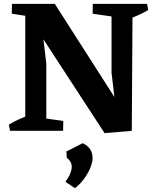

<svg xmlns="http://www.w3.org/2000/svg" viewBox="-20 -678 814 995"><path d="M522 12 140 -574 142 -658H264L630 -86L620 -19ZM32 0 26 -32Q48 -46 73.5 -57.5Q99 -69 125 -79L126 0ZM167 0 170 -71 308 -51 307 0ZM111 0V-658H264L194 -567L220 -349V0ZM171 -587 41 -607 42 -658H174ZM522 12 588 -46 558 -301V-658H667L663 0ZM598 -587 460 -607 461 -658H601ZM649 -579 648 -658H742L748 -626Q726 -613 701 -601.5Q676 -590 649 -579ZM368 297 319 264Q348 226 351.5 193.5Q355 161 326 140L324 107L409 64Q441 80 452 104Q463 128 458.5 155.5Q454 183 439.5 210.5Q425 238 406 261Q387 284 368 297Z"/></svg>

Font: Eczar SemiBold
Style: Regular
Weight: 600
Designer: Vaibhav Singh
Foundry: Rosetta Type Foundry
Version: Version 2.000